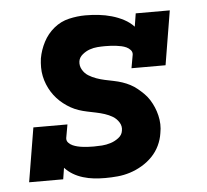

<svg xmlns="http://www.w3.org/2000/svg" viewBox="-44 -585 689 640"><g transform="rotate(-5 300.0 -265.0)"><path d="M283 8Q264 8 245.5 6Q227 4 209 -1.5Q191 -7 176 -16Q161 -25 149 -38L143 0H29L59 -181H173L165 -136Q164 -127 170 -120.5Q176 -114 184 -110.5Q192 -107 200.5 -105Q209 -103 218 -102Q227 -101 236 -100.5Q245 -100 254 -100Q268 -100 282 -101Q296 -102 310.5 -106.5Q325 -111 337.5 -120.5Q350 -130 352 -144Q352 -144 352 -144Q352 -144 352 -144Q355 -159 347 -172Q339 -185 326.5 -192.5Q314 -200 300 -204.5Q286 -209 271.5 -212Q257 -215 242.5 -218Q228 -221 214.5 -225.5Q201 -230 188.5 -237Q176 -244 164.5 -253Q153 -262 143.5 -272.5Q134 -283 126.5 -295Q119 -307 113.5 -320.5Q108 -334 105 -348.5Q102 -363 102 -378Q102 -393 104 -408Q109 -436 122.5 -462Q136 -488 158.5 -506.5Q181 -525 209 -531.5Q237 -538 264 -538Q287 -538 309 -535.5Q331 -533 352 -527Q373 -521 392 -511Q411 -501 425 -486L432 -530H546L516 -349H402L410 -394Q411 -403 405 -409.5Q399 -416 391.5 -419.5Q384 -423 375 -425Q366 -427 357 -428Q348 -429 339 -429.5Q330 -430 321 -430Q308 -430 295 -429Q282 -428 269 -423.5Q256 -419 244.5 -409.5Q233 -400 231 -387Q229 -372 236.5 -359Q244 -346 256 -338.5Q268 -331 282 -326Q296 -321 310 -318Q324 -315 339 -312Q354 -309 367.5 -304.5Q381 -300 393.5 -293.5Q406 -287 417 -278Q428 -269 438 -259Q448 -249 455.5 -237Q463 -225 468.5 -212Q474 -199 477.5 -184.5Q481 -170 481.5 -155Q482 -140 479 -125Q476 -104 466.5 -84Q457 -64 441.5 -48Q426 -32 406.5 -20.5Q387 -9 366.5 -2.5Q346 4 325 6Q304 8 283 8Z"/></g></svg>

Font: Iosevka Slab XBdExObl
Style: Regular
Weight: 800
Width: 7
Italic angle: -9°
Monospace: yes
Designer: Belleve Invis
Foundry: Belleve Invis
Version: Version 11.1.0; ttfautohint (v1.8.3)